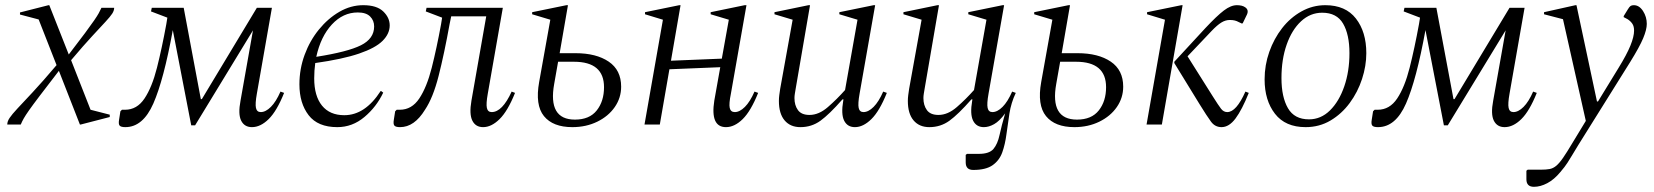

<svg xmlns="http://www.w3.org/2000/svg" viewBox="-20 -480 6373 740"><path d="M8 0Q8 -12 17 -25.5Q26 -39 47 -61.5Q68 -84 105 -123.5Q142 -163 198 -229L129 -405L57 -424V-432L167 -460H170L245 -270Q285 -322 308 -353Q331 -384 343 -401.5Q355 -419 360.5 -429Q366 -439 371 -450H420Q420 -439 412.5 -427.5Q405 -416 386.5 -396Q368 -376 335.5 -341Q303 -306 254 -248L329 -57L403 -38V-29L291 0H288L207 -207Q160 -146 133 -110.5Q106 -75 92 -55Q78 -35 71.5 -23.5Q65 -12 60 0Z M951 10Q922 10 909.5 -15Q897 -40 907 -92L955 -363L732 3H717L646 -364Q611 -172 571 -81Q531 10 463 10Q446 10 441 4Q436 -2 439 -19L444 -51L450 -57H462Q508 -57 537 -100.5Q566 -144 585 -219Q604 -294 621 -387L625 -412L562 -436L565 -450H688L754 -98H758L970 -450H1028L970 -119Q963 -80 966.5 -64Q970 -48 985 -48Q1004 -48 1024 -68Q1044 -88 1061 -127L1075 -122Q1047 -52 1015.5 -21Q984 10 951 10Z M1280 10Q1205 10 1169.5 -36Q1134 -82 1134 -155Q1134 -214 1154 -268.5Q1174 -323 1209 -366Q1244 -409 1288 -434.5Q1332 -460 1380 -460Q1432 -460 1457 -436Q1482 -412 1482 -382Q1482 -350 1454.5 -322.5Q1427 -295 1364 -273.5Q1301 -252 1195 -237Q1191 -208 1191 -178Q1191 -110 1221 -73Q1251 -36 1307 -36Q1387 -36 1447 -129H1449L1457 -123Q1431 -68 1384.5 -29Q1338 10 1280 10ZM1359 -432Q1302 -432 1259 -385.5Q1216 -339 1199 -261Q1320 -280 1371 -305.5Q1422 -331 1422 -378Q1422 -401 1406.5 -416.5Q1391 -432 1359 -432Z M1842 10Q1813 10 1800.5 -15Q1788 -40 1797 -92L1854 -417H1719L1713 -388Q1692 -272 1670.5 -187.5Q1649 -103 1618 -57Q1577 10 1522 10Q1505 10 1500 4Q1495 -2 1498 -19L1503 -51L1509 -57H1521Q1567 -57 1596 -100.5Q1625 -144 1644 -219Q1663 -294 1680 -387L1684 -412L1621 -436L1624 -450H1918L1860 -119Q1853 -80 1856.5 -64Q1860 -48 1875 -48Q1916 -48 1952 -127L1965 -122Q1937 -52 1905.5 -21Q1874 10 1842 10Z M2101 -404 2031 -425V-433L2163 -460H2169L2137 -275H2198Q2278 -275 2326 -242.5Q2374 -210 2374 -146Q2374 -103 2349.5 -67.5Q2325 -32 2282 -11Q2239 10 2186 10Q2111 10 2076.5 -32.5Q2042 -75 2058 -164ZM2116 -157Q2091 -19 2196 -19Q2252 -19 2280 -54.5Q2308 -90 2308 -144Q2308 -242 2192 -242H2131Z M2464 0 2535 -404 2466 -425V-433L2598 -460H2603L2566 -246L2762 -254L2789 -404L2719 -425V-433L2850 -460H2857L2797 -119Q2789 -80 2792.5 -64Q2796 -48 2812 -48Q2831 -48 2851 -68Q2871 -88 2888 -127L2902 -122Q2874 -52 2842.5 -21Q2811 10 2778 10Q2717 10 2733 -92L2756 -221L2560 -213L2523 0Z M3065 10Q3026 10 3004 -16Q2982 -42 2982 -91Q2982 -102 2983.5 -113.5Q2985 -125 2987 -138L3035 -404L2965 -425V-433L3096 -460H3102L3047 -140Q3045 -128 3043.5 -119Q3042 -110 3042 -102Q3042 -74 3055.5 -55.5Q3069 -37 3100 -37Q3136 -37 3171 -67.5Q3206 -98 3237 -133L3285 -404L3215 -425V-433L3347 -460H3353L3293 -119Q3286 -80 3289.5 -64Q3293 -48 3308 -48Q3327 -48 3347 -68Q3367 -88 3384 -127L3398 -122Q3370 -52 3338.5 -21Q3307 10 3275 10Q3246 10 3233.5 -15Q3221 -40 3230 -92L3231 -97H3227Q3176 -39 3142 -14.5Q3108 10 3065 10Z M3562 10Q3523 10 3501 -16Q3479 -42 3479 -91Q3479 -102 3480.5 -113.5Q3482 -125 3484 -138L3532 -404L3462 -425V-433L3593 -460H3599L3544 -140Q3542 -128 3540.5 -119Q3539 -110 3539 -102Q3539 -74 3552.5 -55.5Q3566 -37 3597 -37Q3633 -37 3668 -67.5Q3703 -98 3734 -133L3782 -404L3712 -425V-433L3844 -460H3850L3790 -119Q3783 -80 3786.5 -64Q3790 -48 3805 -48Q3824 -48 3844 -68Q3864 -88 3881 -127L3895 -122Q3877 -84 3870.5 -42.5Q3864 -1 3859 37.5Q3854 76 3843 107Q3832 138 3806 156.5Q3780 175 3731 175Q3702 175 3702 146V117L3707 113H3753Q3793 113 3809 94Q3825 75 3832.5 40Q3840 5 3854 -43Q3832 -13 3811.5 -1.5Q3791 10 3772 10Q3743 10 3730.5 -15Q3718 -40 3727 -92L3728 -97H3724Q3673 -39 3639 -14.5Q3605 10 3562 10Z M4036 -404 3966 -425V-433L4098 -460H4104L4072 -275H4133Q4213 -275 4261 -242.5Q4309 -210 4309 -146Q4309 -103 4284.5 -67.5Q4260 -32 4217 -11Q4174 10 4121 10Q4046 10 4011.5 -32.5Q3977 -75 3993 -164ZM4051 -157Q4026 -19 4131 -19Q4187 -19 4215 -54.5Q4243 -90 4243 -144Q4243 -242 4127 -242H4066Z M4688 10Q4663 10 4647.5 -11Q4632 -32 4603 -79L4506 -237V-242Q4581 -324 4625.5 -371.5Q4670 -419 4697 -439.5Q4724 -460 4747 -460Q4768 -460 4779 -452Q4794 -442 4786 -424L4770 -391L4767 -389L4754 -395Q4747 -399 4739 -401Q4731 -403 4720 -403Q4703 -403 4687 -393Q4671 -383 4650 -361L4557 -263L4654 -109Q4676 -74 4686 -61Q4696 -48 4710 -48Q4745 -48 4780 -127L4793 -122Q4767 -57 4742 -23.5Q4717 10 4688 10ZM4399 0 4470 -404 4401 -425V-433L4533 -460H4538L4458 0Z M5012 10Q4934 10 4894 -41.5Q4854 -93 4854 -174Q4854 -229 4872 -280Q4890 -331 4921.5 -371.5Q4953 -412 4996 -436Q5039 -460 5088 -460Q5166 -460 5206 -408.5Q5246 -357 5246 -275Q5246 -226 5229.5 -175.5Q5213 -125 5182 -83Q5151 -41 5108 -15.5Q5065 10 5012 10ZM5025 -20Q5071 -20 5106 -54.5Q5141 -89 5161 -147Q5181 -205 5181 -275Q5181 -347 5156.5 -389Q5132 -431 5076 -431Q5030 -431 4994.5 -398Q4959 -365 4939 -308Q4919 -251 4919 -179Q4919 -106 4944 -63Q4969 -20 5025 -20Z M5779 10Q5750 10 5737.5 -15Q5725 -40 5735 -92L5783 -363L5560 3H5545L5474 -364Q5439 -172 5399 -81Q5359 10 5291 10Q5274 10 5269 4Q5264 -2 5267 -19L5272 -51L5278 -57H5290Q5336 -57 5365 -100.5Q5394 -144 5413 -219Q5432 -294 5449 -387L5453 -412L5390 -436L5393 -450H5516L5582 -98H5586L5798 -450H5856L5798 -119Q5791 -80 5794.5 -64Q5798 -48 5813 -48Q5832 -48 5852 -68Q5872 -88 5889 -127L5903 -122Q5875 -52 5843.5 -21Q5812 10 5779 10Z M5892 240Q5863 240 5863 211V178L5868 174H5918Q5939 174 5952.5 171.5Q5966 169 5978 159Q5990 149 6004.5 128Q6019 107 6041 70L6092 -14L6004 -406L5931 -425V-433L6052 -460H6056L6135 -89H6139L6218 -218Q6250 -270 6264 -304.5Q6278 -339 6278 -362Q6278 -379 6271 -389Q6264 -399 6253 -406L6238 -414V-418L6254 -444Q6260 -454 6264.5 -457Q6269 -460 6277 -460Q6298 -460 6312.5 -437.5Q6327 -415 6327 -388Q6327 -366 6313 -332.5Q6299 -299 6263 -241L6063 79Q6049 102 6040 117Q6031 132 6021.5 147Q6012 162 5994 183Q5970 212 5943.5 226Q5917 240 5892 240Z"/></svg>

Font: Spectral Light
Style: Italic
Weight: 300
Italic angle: -10°
Designer: Jean-Baptiste Levee
Foundry: Production Type
Version: Version 2.001